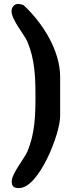

<svg xmlns="http://www.w3.org/2000/svg" viewBox="-20 -773 392 980"><path d="M40 153C40 180 52 187 77 187C179 187 287 -90 287 -180V-380C287 -517 196 -658 100 -747C96 -749 78 -753 73 -753C52 -753 39 -735 39 -716C39 -671 103 -599 120 -560C158 -469 161 -378 161 -280C161 -182 158 -91 120 0C105 36 40 112 40 153Z"/></svg>

Font: Asimov Print
Style: Regular
Weight: 500
Designer: Google
Version: Version 2.000980: 2014